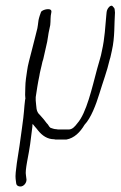

<svg xmlns="http://www.w3.org/2000/svg" viewBox="-20 -489 432 688"><path d="M84 -270C81 -257 78 -245 77 -235L73 -207C70 -185 71 -169 70 -149L71 -135L70 -132C68 -117 67 -103 66 -91C65 -71 53 10 50 33C46 60 33 132 36 152L38 168C39 173 41 176 46 178C61 184 75 169 75 155L73 139C71 130 73 114 77 91C88 34 89 22 96 -35C96 -39 96 -42 97 -45L106 -34C109 -31 112 -27 116 -22C131 -3 150 10 174 10C177 11 179 11 183 11H218C246 6 267 -15 283 -42C306 -66 324 -114 336 -153C348 -193 364 -235 373 -275C377 -286 378 -297 381 -308C392 -356 389 -403 392 -444L391 -454C391 -459 388 -462 385 -465C378 -476 363 -459 362 -445L361 -435C357 -395 356 -354 345 -306C343 -296 341 -286 338 -277C335 -266 332 -255 328 -242C310 -175 290 -84 257 -47C248 -35 239 -25 226 -25H193C189 -25 186 -25 182 -26C174 -26 168 -29 161 -31C155 -35 154 -42 147 -48C136 -62 137 -62 123 -77C108 -90 111 -106 108 -129V-141C112 -167 115 -189 121 -217C123 -231 127 -244 129 -254C131 -264 133 -272 135 -277L149 -339C152 -353 153 -368 156 -380L160 -399C162 -416 160 -428 164 -445C168 -464 131 -455 127 -446C124 -437 121 -430 120 -425C119 -420 117 -414 117 -409C116 -404 116 -397 114 -388L106 -356C100 -330 90 -295 84 -270Z"/></svg>

Font: Stray Cat
Style: SuCnObl
Weight: 400
Version: Version 1.0